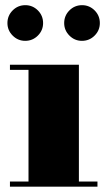

<svg xmlns="http://www.w3.org/2000/svg" viewBox="-20 -704 397 724"><path d="M277.5 -460V-19.5H347.5V0H17.5V-19.5H87.5V-440.5H17.5V-460ZM289 -550Q261.5 -550 241.8 -569.8Q222 -589.5 222 -617Q222 -645 241.8 -664.8Q261.5 -684.5 289.5 -684.5Q317 -684.5 336.8 -664.8Q356.5 -645 356.5 -617Q356.5 -589.5 336.8 -569.8Q317 -550 289 -550ZM75 -550Q47.5 -550 27.8 -569.8Q8 -589.5 8 -617Q8 -645 27.8 -664.8Q47.5 -684.5 75.5 -684.5Q103 -684.5 122.8 -664.8Q142.5 -645 142.5 -617Q142.5 -589.5 122.8 -569.8Q103 -550 75 -550Z"/></svg>

Font: Bodoni Moda Black
Style: Regular
Weight: 900
Version: Version 2.005